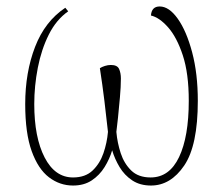

<svg xmlns="http://www.w3.org/2000/svg" viewBox="-20 -564 690 594"><path d="M206 10Q165 10 131.5 -15.5Q98 -41 78 -96.5Q58 -152 58 -242Q58 -340 88.5 -419Q119 -498 182 -540L191 -529Q154 -503 131 -457Q108 -411 97 -354.5Q86 -298 86 -242Q86 -139 118 -77Q150 -15 206 -15Q244 -15 266.5 -36.5Q289 -58 300 -90Q311 -122 314 -156Q309 -203 303 -252Q297 -301 289 -353Q295 -357 304.5 -360Q314 -363 323 -363Q343 -363 348.5 -350.5Q354 -338 354 -321Q354 -296 351 -262.5Q348 -229 345 -199.5Q342 -170 340 -156Q343 -122 353.5 -90Q364 -58 386 -36.5Q408 -15 446 -15Q504 -15 534 -78Q564 -141 564 -252Q564 -337 545.5 -393Q527 -449 500 -479.5Q473 -510 447 -516Q449 -544 474 -544Q503 -544 530 -506Q557 -468 574.5 -402Q592 -336 592 -252Q592 -114 550 -52Q508 10 447 10Q413 10 389 -6Q365 -22 350 -47Q335 -72 327 -99Q319 -72 303.5 -47Q288 -22 264 -6Q240 10 206 10Z"/></svg>

Font: Noto Serif Condensed Thin
Style: Regular
Weight: 100
Width: 3
Designer: Monotype Design Team
Foundry: Monotype Imaging Inc.
Version: Version 2.013; ttfautohint (v1.8.4.7-5d5b)